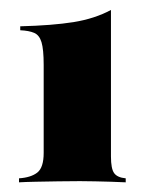

<svg xmlns="http://www.w3.org/2000/svg" viewBox="-20 -721 296 389"><path d="M18.5 -351.6V-359.7Q42.7 -361.3 55.6 -371.4Q68.5 -381.5 68.5 -411.3V-589.5Q68.5 -621 64.1 -635.5Q59.7 -650 49.2 -654.4Q38.7 -658.9 21 -659.7V-667.7Q86.3 -669.4 129 -676.2Q171.8 -683.1 204.8 -700.8V-404Q204.8 -379 211.3 -370.2Q217.7 -361.3 234.7 -359.7V-351.6Q220.2 -352.4 204.4 -352.8Q188.7 -353.2 173 -353.6Q157.3 -354 141.9 -354Q121.8 -354 97.6 -353.6Q73.4 -353.2 52.4 -352.8Q31.5 -352.4 18.5 -351.6Z"/></svg>

Font: Playfair 144pt SemiCondensed Black
Style: Regular
Weight: 900
Width: 4
Designer: Claus Eggers Sørensen
Foundry: Claus Eggers Sørensen
Version: Version 2.203